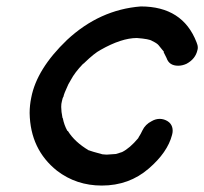

<svg xmlns="http://www.w3.org/2000/svg" viewBox="-20 -555 634 596"><path d="M296 21Q217 21 157 -25Q74 -91 72 -204Q72 -228 77 -252Q94 -341 188 -431Q289 -525 417 -535Q547 -535 590 -424Q594 -415 594 -407Q594 -403 593 -400Q587 -372 559 -357Q546 -351 533 -351Q505 -351 497 -375L488 -393L489 -394L472 -415Q467 -421 452 -428Q444 -434 405 -437Q357 -437 292 -400Q273 -390 242 -360Q241 -358 238 -357Q212 -330 200 -307L192 -293Q178 -263 177 -255Q174 -251 172 -240Q170 -233 170 -223Q170 -209 174 -189L175 -188Q179 -167 189 -149L191 -148Q212 -114 256 -88Q259 -88 260 -87Q261 -86 298 -76L311 -75L340 -77L359 -83Q383 -95 409 -126L411 -130Q417 -139 422 -150Q431 -169 451 -179Q463 -186 476 -186Q482 -186 489 -184Q516 -175 516 -149Q516 -143 514 -136Q500 -82 442 -32Q381 21 296 21Z"/></svg>

Font: Bad Comic
Style: Italic
Weight: 400
Italic angle: -11°
Designer: GGBotNet
Foundry: GGBotNet
Version: 0.95